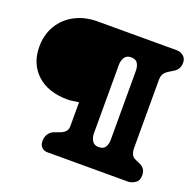

<svg xmlns="http://www.w3.org/2000/svg" viewBox="-123 -830 979 959"><g transform="rotate(20 366.0 -350.0)"><path d="M653.5 0H224Q206.5 0 194.5 -11.8Q182.5 -23.5 182.5 -43.5Q182.5 -68 193.5 -83.5Q204.5 -99 221 -105L251 -116Q288 -129.5 288 -160V-289Q269.5 -286 255 -284Q240.5 -282 229 -282Q125 -282 65.8 -337Q6.5 -392 6.5 -482Q6.5 -546.5 36 -595.8Q65.5 -645 117.8 -672.5Q170 -700 237.5 -700H658Q676 -700 692.5 -688Q709 -676 709 -652Q709 -632.5 701 -619.8Q693 -607 681 -600L656.5 -585Q640.5 -575.5 632.5 -562.8Q624.5 -550 624.5 -530.5V-169.5Q624.5 -150 630.5 -136.2Q636.5 -122.5 651.5 -116L676 -105Q691.5 -98.5 700.5 -86Q709.5 -73.5 709.5 -53Q709.5 -25 690.5 -12.5Q671.5 0 653.5 0ZM501 -167.5V-532.5Q501 -557 491.2 -573Q481.5 -589 456 -589Q431.5 -589 421.2 -571.2Q411 -553.5 411 -532.5V-167.5Q411 -147.5 421.2 -129.8Q431.5 -112 456 -112Q481.5 -112 491.2 -128Q501 -144 501 -167.5Z"/></g></svg>

Font: Fraunces 72pt SuperSoft Black
Style: Regular
Weight: 900
Version: Version 1.000;[0bf87f6ff]